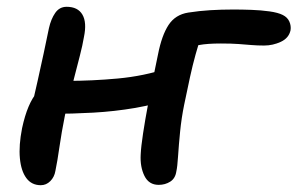

<svg xmlns="http://www.w3.org/2000/svg" viewBox="-20 -534 876 565"><path d="M100 11Q73 11 57.5 -10Q42 -31 38.5 -68.5Q35 -106 45 -157Q53 -194 64 -220Q75 -246 88.5 -261.5Q102 -277 116 -285Q127 -291 142.5 -293.5Q158 -296 178 -296Q251 -296 327 -303Q403 -310 473 -333L492 -247Q440 -227 378.5 -216.5Q317 -206 254 -202.5Q191 -199 133 -199L72 -214Q81 -253 90.5 -295Q100 -337 108.5 -377Q117 -417 124 -451Q130 -478 142.5 -496Q155 -514 176 -514Q209 -514 222.5 -491Q236 -468 227 -425Q223 -401 215 -370Q207 -339 198.5 -306Q190 -273 182.5 -243.5Q175 -214 171 -194Q161 -144 155 -102Q149 -60 143 -31Q140 -13 128 -1Q116 11 100 11ZM447 10Q418 10 405 -16.5Q392 -43 394 -79Q395 -102 401 -141.5Q407 -181 415.5 -226Q424 -271 432 -311Q440 -351 445 -374Q456 -430 476 -460.5Q496 -491 534 -497Q566 -502 598.5 -504Q631 -506 667 -506Q692 -506 720 -505Q748 -504 773 -500.5Q798 -497 812 -490Q826 -483 831.5 -470.5Q837 -458 835 -445Q830 -422 806.5 -411Q783 -400 757 -400Q737 -400 719.5 -401.5Q702 -403 681.5 -404.5Q661 -406 630 -406Q590 -406 566 -401.5Q542 -397 512 -389L572 -430Q564 -404 555.5 -373.5Q547 -343 539 -306.5Q531 -270 522 -226Q514 -187 510 -146.5Q506 -106 504 -74.5Q502 -43 499 -30Q496 -9 481 0.5Q466 10 447 10Z"/></svg>

Font: Shantell Sans Medium
Style: Italic
Weight: 500
Italic angle: -11°
Designer: Stephen Nixon, Anya Danilova, Shantell Martin
Foundry: Arrow Type
Version: Version 1.011;[c5ecc13dd]